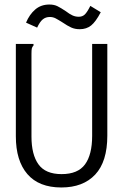

<svg xmlns="http://www.w3.org/2000/svg" viewBox="-20 -817 540 848"><path d="M50 -215V-623H128V-616Q122 -610 120.5 -603Q119 -596 119 -579V-214Q119 -134 150 -91Q181 -48 252 -48Q324 -48 355.5 -91Q387 -134 387 -217V-623H454V-218Q454 -103 400.5 -46Q347 11 251 11Q152 11 101 -48Q50 -107 50 -215ZM425 -763Q403 -721 382.5 -704.5Q362 -688 332 -688Q311 -688 294.5 -695.5Q278 -703 256 -718Q237 -730 225.5 -736Q214 -742 200 -742Q182 -742 169 -731.5Q156 -721 144 -695L95 -717Q110 -753 135.5 -775Q161 -797 198 -797Q219 -797 234 -789.5Q249 -782 270 -768Q287 -755 300 -749Q313 -743 328 -743Q344 -743 354.5 -753Q365 -763 379 -791Z"/></svg>

Font: Vazir Code FD
Style: Code-FD
Weight: 400
Foundry: DejaVu fonts team - Redesigned by Saber Rastikerdar
Version: Version 1.1.2